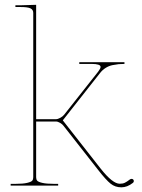

<svg xmlns="http://www.w3.org/2000/svg" viewBox="-20 -782 599 809"><path d="M24.9 0V-7.3H44.9Q77.1 -7.3 94.5 -11.5Q111.8 -15.6 116 -21Q120.1 -26.4 120.1 -35.2V-727.5Q120.1 -741.2 108.4 -746.8Q96.7 -752.4 67.4 -752.4H44.9V-759.8H67.4L132.3 -761.7V-279.8H215.8Q223.6 -279.8 234.1 -285.6Q244.6 -291.5 250 -298.3L393.6 -480Q403.8 -493.2 403.8 -500Q403.8 -512.7 365.7 -512.7H314V-520H504.4V-512.7Q490.2 -512.7 480 -511.7Q469.7 -510.7 454.1 -507.6Q438.5 -504.4 425 -495.8Q411.6 -487.3 401.4 -474.1L244.6 -274.9L404.3 -71.3Q454.6 -7.8 484.4 -7.8Q497.6 -7.8 506.1 -12Q514.6 -16.1 527.3 -25.9Q530.8 -28.3 534.7 -28.3Q538.6 -28.3 541.3 -25.6Q543.9 -22.9 543.9 -19Q543.9 -14.2 539.6 -11.2Q516.1 7.3 491.2 7.3Q465.3 7.3 446 -8.1Q426.8 -23.4 394 -65.4L247.6 -252Q243.2 -258.3 233.4 -264.2Q223.6 -270 215.8 -270H132.3V-35.2Q132.3 -26.4 136.5 -21Q140.6 -15.6 158 -11.5Q175.3 -7.3 207.5 -7.3H225.1V0Z"/></svg>

Font: Znikomit
Style: Regular
Weight: 100
Designer: gluk
Foundry: gluk
Version: Version 0.53